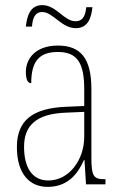

<svg xmlns="http://www.w3.org/2000/svg" viewBox="-20 -720 475 750"><path d="M276 -610C326 -610 337 -654 341 -692H317C314 -663 306 -637 275 -637C230 -637 200 -700 145 -700C95 -700 85 -652 81 -616H105C107 -646 115 -673 145 -673C187 -673 220 -610 276 -610ZM166 10C245 10 284 -41 308 -95H310L316 0H392V-20H388C346 -20 337 -31 337 -105V-372C337 -491 296 -542 206 -542C120 -542 81 -492 81 -439C81 -410 88 -395 102 -395C102 -479 132 -517 206 -517C284 -517 309 -471 309 -371V-306L240 -303C108 -298 46 -250 46 -146C46 -40 96 10 166 10ZM169 -15C102 -15 74 -71 74 -146C74 -227 118 -276 239 -280L309 -283V-185C309 -96 250 -15 169 -15Z"/></svg>

Font: Noto Serif Myanmar Condensed Thin
Style: Regular
Weight: 100
Width: 3
Designer: Ben Mitchell and the Monotype Design Team
Foundry: Monotype Imaging Inc.
Version: Version 2.106